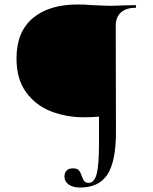

<svg xmlns="http://www.w3.org/2000/svg" viewBox="-20 -648 685 861"><path d="M269 144Q269 127 278.5 117Q288 107 306 107Q326 107 333.5 115.5Q341 124 347 142Q352 157 358 164.5Q364 172 378 172Q403 172 413.5 132Q424 92 424 -8V-125Q393 -122 356 -122Q279 -122 210.5 -148Q142 -174 98 -233Q54 -292 54 -386Q54 -505 127 -566.5Q200 -628 329 -628Q360 -628 393 -625Q405 -625 430.5 -623.5Q456 -622 478 -622Q498 -622 536 -624L588 -625Q590 -625 590 -619Q590 -613 588 -613Q545 -613 522 -592Q499 -571 499 -532L500 -55Q500 75 462 134Q424 193 339 193Q307 193 288 179.5Q269 166 269 144Z"/></svg>

Font: Cormorant Upright Medium
Style: Regular
Weight: 500
Designer: Christian Thalmann (Catharsis Fonts)
Foundry: Catharsis Fonts
Version: Version 3.302